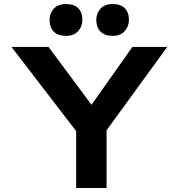

<svg xmlns="http://www.w3.org/2000/svg" viewBox="-20 -933 887 953"><path d="M358 0V-329L372 -264L37 -700H221L469 -366L402 -367L637 -700H810L500 -274L509 -337V0ZM539 -755Q499 -755 478.5 -776.5Q458 -798 458 -834Q458 -867 479 -890Q500 -913 539 -913Q579 -913 599.5 -892Q620 -871 620 -834Q620 -802 599 -778.5Q578 -755 539 -755ZM308 -755Q267 -755 246.5 -776.5Q226 -798 226 -834Q226 -867 247 -890Q268 -913 308 -913Q348 -913 368.5 -892Q389 -871 389 -834Q389 -802 368 -778.5Q347 -755 308 -755Z"/></svg>

Font: Lexend Giga SemiBold
Style: Regular
Weight: 600
Designer: Bonnie Shaver-Troup, Thomas Jockin
Foundry: Lexend
Version: Version 1.007